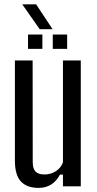

<svg xmlns="http://www.w3.org/2000/svg" viewBox="-20 -888 460 915"><path d="M164 7.5Q108.5 7.5 79.8 -23Q51 -53.5 51 -122.5V-600H135.5L136 -115.5Q136 -84.5 149.2 -70.5Q162.5 -56.5 192 -56.5Q221 -56.5 245.2 -71.5Q269.5 -86.5 280 -114V-600H365V0H280V-56H266Q248 -23 222.5 -7.8Q197 7.5 164 7.5ZM231.5 -655V-723.5H300V-655ZM113.5 -655V-723.5H182V-655ZM169 -749 86 -867.5H152L230.5 -749Z"/></svg>

Font: Big Shoulders
Style: Regular
Weight: 400
Designer: Patric King
Foundry: XO Type Co
Version: Version 2.002